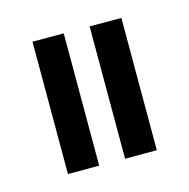

<svg xmlns="http://www.w3.org/2000/svg" viewBox="-54 -772 366 371"><g transform="rotate(-15 128.5 -586.5)"><path d="M40 -454.1V-718.8H102.5V-454.1ZM154.3 -454.1V-718.8H217.8V-454.1Z"/></g></svg>

Font: Post No Bills Colombo Medium
Style: Regular
Weight: 500
Designer: Kosala Senevirathne, Siva Puranthara, Lasantha Premarathna, Tharique Azeez
Foundry: Mooniak
Version: Version 1.220 ; ttfautohint (v1.6)